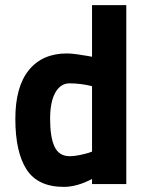

<svg xmlns="http://www.w3.org/2000/svg" viewBox="-20 -720 586 751"><path d="M474 -700V0H340V-20Q281 11 230 11Q128 11 84 -57Q40 -125 40 -255Q40 -381 93 -446Q146 -511 242 -511Q258 -511 282.5 -507.5Q307 -504 324 -501L340 -498V-700ZM253 -109Q270 -109 291.5 -113.5Q313 -118 326 -122L340 -127V-383Q295 -394 252 -394Q217 -394 196.5 -358Q176 -322 176 -255Q176 -183 193.5 -146Q211 -109 253 -109Z"/></svg>

Font: TypoPRO Titillium Maps
Style: 999 wt
Weight: 900
Designer: Campivisivi
Foundry: Accademia di Belle Arti di Urbino and students of MA course of Visual design
Version: Version 001.001